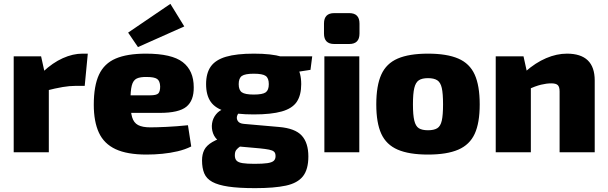

<svg xmlns="http://www.w3.org/2000/svg" viewBox="-20 -789 3150 995"><path d="M193 -497 215 -397 233 -384V0H51V-497ZM435 -511 419 -344H371Q341 -344 305 -338Q269 -332 214 -318L203 -417Q253 -464 305.5 -487.5Q358 -511 407 -511Z M736 -511Q870 -511 927 -467Q984 -423 984 -337Q985 -268 946 -236Q907 -204 808 -204H536V-295H757Q791 -295 800.5 -305Q810 -315 810 -341Q809 -370 794 -380Q779 -390 742 -390Q707 -391 688.5 -382Q670 -373 663 -346Q656 -319 656 -265Q656 -211 664.5 -182Q673 -153 695.5 -141Q718 -129 759 -129Q791 -129 843.5 -131.5Q896 -134 954 -140L971 -30Q939 -14 900.5 -5Q862 4 821 8Q780 12 739 12Q639 12 579 -16Q519 -44 492.5 -101.5Q466 -159 466 -246Q466 -344 493 -402Q520 -460 579.5 -485.5Q639 -511 736 -511ZM863 -769 935 -652 695 -545 644 -620Z M1296 -511Q1387 -511 1440.5 -495Q1494 -479 1517.5 -445Q1541 -411 1541 -353Q1541 -296 1518 -261.5Q1495 -227 1440.5 -211.5Q1386 -196 1295 -196Q1205 -196 1150.5 -211.5Q1096 -227 1072 -261.5Q1048 -296 1048 -353Q1048 -410 1072.5 -444.5Q1097 -479 1151.5 -495Q1206 -511 1296 -511ZM1295 -407Q1250 -407 1233.5 -395.5Q1217 -384 1217 -353Q1217 -322 1233.5 -310.5Q1250 -299 1295 -299Q1341 -299 1357 -310.5Q1373 -322 1373 -353Q1373 -384 1357 -395.5Q1341 -407 1295 -407ZM1598 -497 1589 -427 1453 -406 1416 -497ZM1141 -225 1227 -210Q1215 -205 1209.5 -190.5Q1204 -176 1212 -162.5Q1220 -149 1244 -147L1426 -131Q1509 -124 1543.5 -86.5Q1578 -49 1578 22Q1578 89 1550 124.5Q1522 160 1461.5 173Q1401 186 1302 186Q1217 186 1163.5 178Q1110 170 1080 153.5Q1050 137 1038.5 109.5Q1027 82 1027 42Q1027 11 1038.5 -12Q1050 -35 1080.5 -53Q1111 -71 1165 -86L1245 -108L1307 -85L1271 -63Q1243 -43 1227 -32Q1211 -21 1204 -11.5Q1197 -2 1197 16Q1197 34 1206 43.5Q1215 53 1237.5 56.5Q1260 60 1299 60Q1342 60 1365.5 56.5Q1389 53 1398.5 44.5Q1408 36 1408 20Q1408 4 1400 -3Q1392 -10 1374.5 -13.5Q1357 -17 1328 -20L1183 -33Q1142 -37 1117.5 -55Q1093 -73 1084 -98.5Q1075 -124 1079 -150Q1083 -176 1099.5 -196.5Q1116 -217 1141 -225Z M1842 -497V0H1661V-497ZM1790 -721Q1843 -721 1843 -667V-615Q1843 -561 1790 -561H1712Q1659 -561 1659 -615V-667Q1659 -721 1712 -721Z M2198 -511Q2296 -511 2355 -485.5Q2414 -460 2440 -402.5Q2466 -345 2466 -248Q2466 -152 2440 -95.5Q2414 -39 2355 -13.5Q2296 12 2198 12Q2100 12 2041 -13.5Q1982 -39 1956 -95.5Q1930 -152 1930 -248Q1930 -345 1956 -402.5Q1982 -460 2041 -485.5Q2100 -511 2198 -511ZM2198 -384Q2167 -384 2150.5 -373Q2134 -362 2127 -333Q2120 -304 2120 -248Q2120 -193 2127 -164Q2134 -135 2150.5 -124.5Q2167 -114 2198 -114Q2229 -114 2246 -124.5Q2263 -135 2269.5 -164Q2276 -193 2276 -248Q2276 -304 2269.5 -333Q2263 -362 2246 -373Q2229 -384 2198 -384Z M2918 -511Q3062 -511 3062 -372V0H2880V-315Q2880 -339 2870.5 -348Q2861 -357 2837 -357Q2812 -357 2783.5 -350Q2755 -343 2712 -324L2703 -418Q2755 -464 2810 -487.5Q2865 -511 2918 -511ZM2693 -497 2715 -397 2731 -384V0H2549V-497Z"/></svg>

Font: Exo 2 ExtraBold
Style: Regular
Weight: 800
Designer: Natanael Gama
Foundry: Natanael Gama
Version: Version 2.010